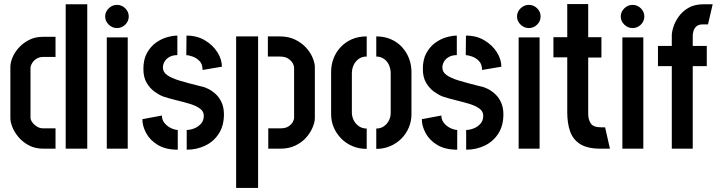

<svg xmlns="http://www.w3.org/2000/svg" viewBox="-20 -731 3530 944"><path d="M194 0Q152 0 121.5 -16.5Q91 -33 70.5 -57.5Q50 -82 40.5 -107Q31 -132 31 -150V-402Q31 -423 41.5 -448.5Q52 -474 73 -497Q94 -520 123.5 -535Q153 -550 191 -550H253V-451H192Q173 -451 159 -442Q145 -433 137.5 -420Q130 -407 130 -398V-152Q130 -142 138.5 -130Q147 -118 161 -109Q175 -100 193 -100H253V0ZM303 0V-710H409V0Z M505 0V-547H608V0ZM555 -593Q532 -593 514.5 -610Q497 -627 497 -650Q497 -673 514.5 -690Q532 -707 555 -707Q579 -707 596 -690Q613 -673 613 -650Q613 -627 596 -610Q579 -593 555 -593Z M898 5V-92Q915 -92 934.5 -99.5Q954 -107 968 -122.5Q982 -138 982 -162Q982 -184 962 -198Q942 -212 911.5 -221Q881 -230 846 -238.5Q811 -247 781 -257Q761 -265 739 -281Q717 -297 701 -324Q685 -351 685 -392Q685 -439 702.5 -470.5Q720 -502 746.5 -521Q773 -540 801.5 -548Q830 -556 852 -556V-460Q829 -460 813 -451Q797 -442 789 -428Q781 -414 781 -399Q781 -377 801.5 -362Q822 -347 863.5 -334.5Q905 -322 970 -306Q987 -303 1006 -293Q1025 -283 1042 -267Q1059 -251 1070 -226.5Q1081 -202 1081 -168Q1081 -114 1056.5 -75Q1032 -36 990 -15.5Q948 5 898 5ZM854 5Q795 5 756.5 -18Q718 -41 699 -76Q680 -111 680 -145L776 -163Q776 -142 788.5 -126.5Q801 -111 819 -102Q837 -93 854 -92ZM976 -387Q976 -416 960.5 -431.5Q945 -447 925.5 -453.5Q906 -460 896 -460L897 -556Q949 -556 988 -532.5Q1027 -509 1049 -474Q1071 -439 1071 -403Z M1299 0V-100H1359Q1384 -100 1398.5 -109.5Q1413 -119 1419.5 -131Q1426 -143 1426 -152V-399Q1426 -407 1419.5 -419.5Q1413 -432 1397.5 -442.5Q1382 -453 1355 -453H1297V-552H1355Q1399 -552 1431.5 -536Q1464 -520 1485.5 -496Q1507 -472 1517.5 -446Q1528 -420 1528 -402V-150Q1528 -131 1517.5 -105.5Q1507 -80 1486.5 -56Q1466 -32 1433.5 -16Q1401 0 1358 0ZM1141 193V-552H1249V193Z M1783 1Q1745 1 1713 -12.5Q1681 -26 1657.5 -50Q1634 -74 1621 -104.5Q1608 -135 1608 -169V-378Q1608 -412 1620 -443.5Q1632 -475 1655 -499.5Q1678 -524 1710 -538Q1742 -552 1783 -552V-453Q1759 -453 1743 -441Q1727 -429 1718.5 -410.5Q1710 -392 1710 -370V-177Q1710 -158 1719 -140Q1728 -122 1744.5 -110.5Q1761 -99 1783 -99ZM1830 1V-99Q1852 -99 1868 -110.5Q1884 -122 1892.5 -139.5Q1901 -157 1901 -176V-370Q1901 -391 1893 -410Q1885 -429 1868.5 -441Q1852 -453 1830 -453V-552Q1870 -552 1902 -538Q1934 -524 1956.5 -499.5Q1979 -475 1991 -443.5Q2003 -412 2003 -378V-169Q2003 -135 1990 -104Q1977 -73 1953.5 -49.5Q1930 -26 1898.5 -12.5Q1867 1 1830 1Z M2272 5V-92Q2289 -92 2308.5 -99.5Q2328 -107 2342 -122.5Q2356 -138 2356 -162Q2356 -184 2336 -198Q2316 -212 2285.5 -221Q2255 -230 2220 -238.5Q2185 -247 2155 -257Q2135 -265 2113 -281Q2091 -297 2075 -324Q2059 -351 2059 -392Q2059 -439 2076.5 -470.5Q2094 -502 2120.5 -521Q2147 -540 2175.5 -548Q2204 -556 2226 -556V-460Q2203 -460 2187 -451Q2171 -442 2163 -428Q2155 -414 2155 -399Q2155 -377 2175.5 -362Q2196 -347 2237.5 -334.5Q2279 -322 2344 -306Q2361 -303 2380 -293Q2399 -283 2416 -267Q2433 -251 2444 -226.5Q2455 -202 2455 -168Q2455 -114 2430.5 -75Q2406 -36 2364 -15.5Q2322 5 2272 5ZM2228 5Q2169 5 2130.5 -18Q2092 -41 2073 -76Q2054 -111 2054 -145L2150 -163Q2150 -142 2162.5 -126.5Q2175 -111 2193 -102Q2211 -93 2228 -92ZM2350 -387Q2350 -416 2334.5 -431.5Q2319 -447 2299.5 -453.5Q2280 -460 2270 -460L2271 -556Q2323 -556 2362 -532.5Q2401 -509 2423 -474Q2445 -439 2445 -403Z M2530 0V-547H2633V0ZM2580 -593Q2557 -593 2539.5 -610Q2522 -627 2522 -650Q2522 -673 2539.5 -690Q2557 -707 2580 -707Q2604 -707 2621 -690Q2638 -673 2638 -650Q2638 -627 2621 -610Q2604 -593 2580 -593Z M2933 0Q2868 0 2832.5 -22.5Q2797 -45 2783 -85Q2769 -125 2769 -179V-449H2701V-548H2769V-711H2872V-548H2937V-448H2872V-170Q2872 -144 2884.5 -124.5Q2897 -105 2936 -105H2955L2979 0Z M3040 0V-547H3143V0ZM3090 -593Q3067 -593 3049.5 -610Q3032 -627 3032 -650Q3032 -673 3049.5 -690Q3067 -707 3090 -707Q3114 -707 3131 -690Q3148 -673 3148 -650Q3148 -627 3131 -610Q3114 -593 3090 -593Z M3283 0V-406H3215V-505H3283V-556Q3283 -574 3291 -599Q3299 -624 3317 -649.5Q3335 -675 3364 -692Q3393 -709 3435 -710H3484L3461 -611H3435Q3414 -611 3403.5 -601Q3393 -591 3389.5 -578Q3386 -565 3386 -556V-505H3455V-406H3386V0Z"/></svg>

Font: Stick No Bills SemiBold
Style: Regular
Weight: 600
Designer: Kosala Senevirathne, Siva Puranthara, Lasantha Premarathna, Tharique Azeez
Foundry: mooniak
Version: Version 2.000